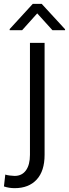

<svg xmlns="http://www.w3.org/2000/svg" viewBox="-67 -747 352 980"><path d="M85.9 -528.3H160.6V43.5Q160.6 126 120.1 169.7Q79.6 213.4 7.8 213.4Q-21 213.4 -46.9 204.6L-40 144Q-32.7 147 -16.8 148.9Q-1 150.9 7.8 150.9Q44.9 150.9 65.4 122.6Q85.9 94.2 85.9 43.5ZM146 -727.1 265.1 -597.7V-592.8H200.7L123 -678.7L45.9 -592.8H-17.6V-598.6L100.1 -727.1Z"/></svg>

Font: Vazirmatn RD FD Light
Style: Regular
Weight: 300
Designer: Saber Rastikerdar
Foundry: Saber Rastikerdar
Version: Version 33.003